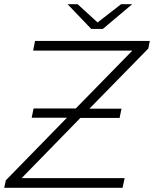

<svg xmlns="http://www.w3.org/2000/svg" viewBox="-21 -895 734 915"><path d="M686 -664 405 -377H558L549 -333H362L82 -46H573L563 0H-1L7 -36L298 -334H130L139 -378H340L610 -654H137L146 -700H693ZM609 -875 469 -757H414L301 -875H349L444 -788L556 -875Z"/></svg>

Font: Montserrat Alternates Light
Style: Italic
Weight: 300
Italic angle: -11.3°
Designer: Julieta Ulanovsky
Foundry: Julieta Ulanovsky
Version: Version 7.200